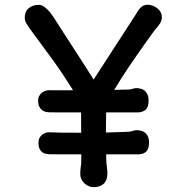

<svg xmlns="http://www.w3.org/2000/svg" viewBox="-20 -764 785 807"><path d="M141.6 -164.6Q141.6 -175.8 146 -184.1Q150.4 -192.4 157.5 -198Q164.6 -203.6 172.6 -206.1Q180.7 -208.5 188 -208Q203.1 -207 238.5 -206.5Q273.9 -206.1 321.3 -206.1Q321.3 -223.6 321 -244.6Q320.8 -265.6 320.8 -291.5Q300.3 -291.5 280.5 -291.5Q260.7 -291.5 243.4 -291.5Q226.1 -291.5 211.9 -291.7Q197.8 -292 188.5 -292Q179.7 -292 171.1 -294.2Q162.6 -296.4 155.8 -302Q148.9 -307.6 144.5 -317.1Q140.1 -326.7 140.1 -340.8Q140.1 -352.1 144.5 -360.4Q148.9 -368.7 155.8 -374Q162.6 -379.4 170.7 -382.1Q178.7 -384.8 186 -384.8Q200.2 -384.8 226.8 -384.5Q253.4 -384.3 287.1 -384.8Q240.7 -458.5 205.3 -507.3Q169.9 -556.2 144.5 -590.3Q131.8 -606.4 122.3 -620.1Q112.8 -633.8 104.5 -645Q94.7 -658.7 89.4 -668.5Q84 -678.2 84 -689.5Q84 -715.8 100.8 -729.7Q117.7 -743.7 144.5 -743.7Q152.3 -743.7 160.6 -738.8Q168.9 -733.9 177 -726.3Q185.1 -718.8 192.4 -709.5Q199.7 -700.2 205.6 -690.9Q245.6 -628.9 273.4 -585.7Q301.3 -542.5 319.6 -514.2Q337.9 -485.8 348.4 -469.5Q358.9 -453.1 364 -444.8Q369.1 -436.5 370.8 -433.8Q372.6 -431.2 373.5 -429.7L546.9 -697.3Q553.2 -707.5 558.8 -716.3Q564.5 -725.1 570.3 -731.2Q576.2 -737.3 583.3 -740.7Q590.3 -744.1 599.1 -744.1Q608.9 -744.1 619.6 -740.7Q630.4 -737.3 639.4 -730.7Q648.4 -724.1 654.3 -714.4Q660.2 -704.6 660.2 -691.4Q660.2 -676.8 652.3 -665.3Q644.5 -653.8 634.8 -642.1L631.8 -639.6Q623.5 -628.4 611.6 -611.8Q599.6 -595.2 585.2 -574.7Q570.8 -554.2 554.7 -531.2Q538.6 -508.3 522.2 -483.9Q505.9 -459.5 490 -434.6Q474.1 -409.7 460 -386.2L519.5 -387.7Q528.3 -387.7 536.6 -390.6Q544.9 -393.6 554.7 -393.6Q561 -393.6 569.8 -391.6Q578.6 -389.6 586.2 -384.3Q593.8 -378.9 599.1 -368.4Q604.5 -357.9 604.5 -341.3Q604.5 -313.5 591.8 -302.5Q579.1 -291.5 557.1 -291.5H426.3Q425.8 -270.5 425.5 -249.5Q425.3 -228.5 425.3 -207Q449.7 -208 473.9 -208.5Q498 -209 521.5 -210.4Q529.8 -210.4 537.8 -213.6Q545.9 -216.8 555.7 -216.8Q562.5 -216.8 571.3 -214.8Q580.1 -212.9 587.9 -207.5Q595.7 -202.1 601.1 -191.7Q606.4 -181.2 606.4 -164.6Q606.4 -136.7 593.8 -126Q581.1 -115.2 558.6 -115.2H426.3Q426.3 -106.4 426.5 -97.7Q426.8 -88.9 427.2 -80.1V-80.6Q428.7 -68.4 429.4 -61Q430.2 -53.7 430.7 -48.8Q431.2 -43.9 431.2 -40.5Q431.2 -37.1 431.2 -32.7Q431.2 -23.4 428.7 -13.7Q426.3 -3.9 419.7 4.2Q413.1 12.2 402.1 17.3Q391.1 22.5 374.5 22.5Q361.8 22.5 351.3 17.6Q340.8 12.7 333.3 5.1Q325.7 -2.4 321.5 -12Q317.4 -21.5 317.4 -30.8Q317.4 -36.6 317.6 -40.8Q317.9 -44.9 318.1 -49.6Q318.4 -54.2 319.1 -60.3Q319.8 -66.4 321.3 -76.2V-75.7Q321.3 -83 321.5 -92Q321.8 -101.1 321.8 -115.2Q301.3 -115.2 281.7 -115.2Q262.2 -115.2 245.1 -115.2Q228 -115.2 213.9 -115.5Q199.7 -115.7 190.4 -115.7Q181.6 -115.7 172.9 -117.4Q164.1 -119.1 157.2 -124.3Q150.4 -129.4 146 -139.2Q141.6 -148.9 141.6 -164.6Z"/></svg>

Font: Autour One
Style: Regular
Weight: 400
Version: Version 1.007; ttfautohint (v0.92) -l 24 -r 24 -G 200 -x 7 -